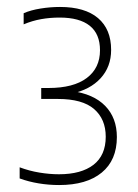

<svg xmlns="http://www.w3.org/2000/svg" viewBox="-20 -834 398 552"><path d="M150 -302Q120 -302 91.2 -306.8Q62.5 -311.5 36.5 -321V-353Q64.5 -342.5 93.5 -337.8Q122.5 -333 149.5 -333Q213.5 -333 248.8 -360.2Q284 -387.5 284 -441Q284 -491.5 250.5 -520.5Q217 -549.5 146.5 -549.5H98.5V-581H119Q191.5 -581 229.5 -609.8Q267.5 -638.5 267.5 -689.5Q267.5 -736.5 238 -760Q208.5 -783.5 151.5 -783.5Q124 -783.5 98.5 -779Q73 -774.5 48 -764V-796Q68.5 -805 96.8 -809.5Q125 -814 152.5 -814Q224 -814 261.8 -782Q299.5 -750 299.5 -690.5Q299.5 -642 269.2 -609Q239 -576 185 -564.5V-572.5Q249 -564 282.5 -529.5Q316 -495 316 -440Q316 -373.5 272.5 -337.8Q229 -302 150 -302Z"/></svg>

Font: Encode Sans SC SemiCondensed Thin
Style: Regular
Weight: 250
Width: 4
Designer: Multiple Designers
Foundry: Impallari Type
Version: Version 3.002